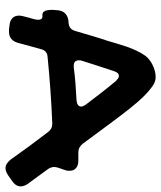

<svg xmlns="http://www.w3.org/2000/svg" viewBox="34 -568 566 673"><g transform="rotate(90 316.5 -231.0)"><path d="M30.8 -97.2Q22.5 -97.2 18.3 -105.5Q14.2 -113.8 14.2 -128.9Q14.2 -131.3 14.2 -134.5Q14.2 -137.7 15.1 -147Q16.6 -182.1 49.8 -188L61 -189Q72.3 -190.4 78.6 -196Q85 -201.7 87.9 -211.9Q96.2 -239.7 104.5 -268.1Q112.8 -296.4 122.1 -324.2Q127 -339.8 132.1 -357.7Q137.2 -375.5 143.3 -393.1Q149.4 -410.6 157.5 -427.7Q165.5 -444.8 175.8 -459Q180.2 -464.8 188 -471.2Q195.8 -477.5 205.8 -482.7Q215.8 -487.8 227.3 -491Q238.8 -494.1 250 -494.1Q264.6 -494.1 278.8 -484.9Q297.9 -471.7 316.4 -453.1Q335 -434.6 357.9 -405.8Q380.9 -377 411.1 -336.2Q441.4 -295.4 483.9 -237.8Q490.2 -230.5 497.3 -226.8Q504.4 -223.1 514.2 -223.1H542Q559.1 -223.1 568.6 -215.1Q578.1 -207 578.1 -192.9Q578.1 -189.9 577.9 -186Q577.6 -182.1 576.2 -178.2L566.9 -150.9Q565.9 -147 565.4 -144Q564.9 -141.1 564.9 -138.2Q564.9 -127.9 571.8 -117.2L624 -45.9Q632.8 -32.7 632.8 -21Q632.8 -3.4 612.8 9.8L594.2 22.9Q587.4 27.3 581.3 29.8Q575.2 32.2 568.8 32.2Q560.1 32.2 552.5 27.1Q544.9 22 538.1 13.2Q514.6 -20 491 -52.2Q467.3 -84.5 442.9 -116.2Q431.6 -131.8 413.1 -131.8Q353.5 -129.4 295.2 -125.2Q236.8 -121.1 178.2 -115.2Q157.2 -113.3 151.9 -92.8L129.9 -12.2Q121.1 20 90.8 20H83L67.9 18.1Q51.3 16.6 42.7 7.8Q34.2 -1 34.2 -15.1Q34.2 -18.1 34.7 -21.5Q35.2 -24.9 36.1 -28.8Q38.6 -38.6 41.3 -48.8Q43.9 -59.1 46.9 -68.8Q47.9 -72.8 48.3 -75.9Q48.8 -79.1 48.8 -82Q48.8 -97.2 37.1 -97.2ZM263.2 -355Q258.3 -359.4 254.4 -362.3Q250.5 -365.2 246.1 -365.2Q233.9 -365.2 229 -348.1Q219.2 -319.3 210.2 -291.3Q201.2 -263.2 191.9 -233.9Q190.9 -231.4 190.9 -229.5Q190.9 -227.5 190.9 -225.1Q190.9 -207 210 -207H214.8Q244.1 -210.9 273.4 -213.1Q302.7 -215.3 332 -216.8Q341.8 -217.8 347.4 -221.9Q353 -226.1 353 -232.9Q353 -239.3 347.2 -248Q326.7 -275.4 305.9 -302Q285.2 -328.6 263.2 -355Z"/></g></svg>

Font: Gochi Hand
Style: Regular
Weight: 400
Designer: Juan Pablo del Peral
Foundry: Juan Pablo del Peral
Version: Version 1.001